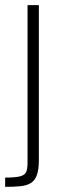

<svg xmlns="http://www.w3.org/2000/svg" viewBox="-23 -530 255 746"><path d="M-3 196V160Q37 160 55.5 155Q74 150 79 137.5Q84 125 84 103V-510H128V91Q128 128 120.5 149.5Q113 171 97 181Q81 191 56.5 193.5Q32 196 -3 196Z"/></svg>

Font: Saira SemiCondensed ExtraLight
Style: Regular
Weight: 250
Width: 4
Designer: Hector Gatti with collaboration of the Omnibus-Type team
Foundry: Omnibus-Type
Version: Version 1.101